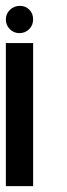

<svg xmlns="http://www.w3.org/2000/svg" viewBox="-20 -635 230 655"><path d="M0 0V-488H93V0ZM0 -569C0 -555.7 4.5 -544.5 13.5 -535.5C22.5 -526.5 33.3 -522 46 -522C59.3 -522 70.5 -526.5 79.5 -535.5C88.5 -544.5 93 -555.7 93 -569C93 -582.3 88.7 -593.3 80 -602C71.3 -610.7 60.7 -615 48 -615C34.7 -615 23.3 -610.5 14 -601.5C4.7 -592.5 0 -581.7 0 -569Z"/></svg>

Font: Neocyr
Style: Regular
Weight: 400
Designer: Viktar Palstsiuk <vipals@gmail.com>
Version: 1.00